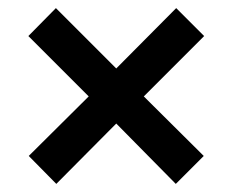

<svg xmlns="http://www.w3.org/2000/svg" viewBox="-20 -487 574 474"><path d="M119 -33 51 -102 199 -249 50 -398 118 -467 267 -318 415 -467 484 -398 335 -249 483 -102 414 -33 267 -182Z"/></svg>

Font: Atkinson Hyperlegible Next Medium
Style: Regular
Weight: 500
Designer: Elliott Scott, Megan Eiswerth, Linus Boman, Theodore Petrosky, Letters from Sweden
Foundry: Applied Design Works, Letters from Sweden
Version: Version 2.001